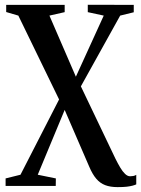

<svg xmlns="http://www.w3.org/2000/svg" viewBox="-20 -543 592 806"><path d="M473.5 242.5Q443 242.5 421.5 234.2Q400 226 384 207.2Q368 188.5 354.5 156.5L251.5 -81.5L138.5 190.5L214.5 206L214 237.5H3.5V206L66 190.5L228 -125.5L57 -477.5L6 -492.5V-522.5H251.5V-492L187.5 -477.5L298.5 -221L415.5 -477.5L348.5 -492V-523L541.5 -522.5V-491.5L484.5 -477.5L319.5 -180.5L465 124Q475 144 484.8 160.5Q494.5 177 505 187Q515.5 197 526 197Q532.5 197 539.5 195.8Q546.5 194.5 552 191V231Q545.5 234 536 236.5Q526.5 239 512 240.8Q497.5 242.5 473.5 242.5Z"/></svg>

Font: Merriweather 96pt SemiBold
Style: Regular
Weight: 600
Version: Version 2.100